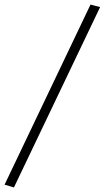

<svg xmlns="http://www.w3.org/2000/svg" viewBox="-77 -764 458 840"><path d="M-16 56 -57 44 319 -744 361 -733Z"/></svg>

Font: Nunito Sans 7pt ExtraLight
Style: Italic
Weight: 250
Italic angle: -9°
Designer: Vernon Adams
Foundry: Vernon Adams
Version: Version 3.101;gftools[0.9.27]